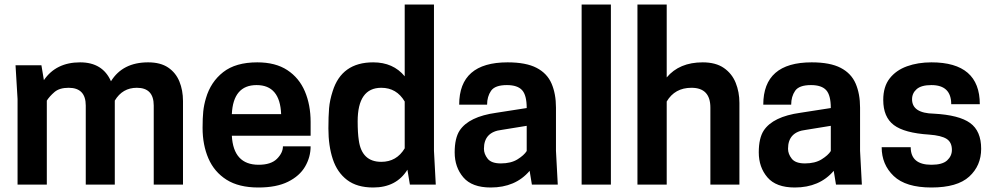

<svg xmlns="http://www.w3.org/2000/svg" viewBox="-20 -820 4421 853"><path d="M793 0H663V-351Q663 -430 588 -430Q524 -430 490 -373V0H361V-351Q361 -430 285 -430Q244 -430 222 -411Q200 -392 188 -373V0H58V-380L49 -530H164L175 -464Q229 -543 336 -543Q436 -543 473 -459Q525 -543 638 -543Q693 -543 727 -520Q761 -497 777 -458Q793 -419 793 -371Z M1128 13Q1041 13 986.5 -21.5Q932 -56 906 -116Q880 -176 880 -252Q880 -296 883 -325Q886 -354 895 -384Q916 -456 971.5 -499.5Q1027 -543 1123 -543Q1204 -543 1256.5 -508.5Q1309 -474 1334.5 -414Q1360 -354 1360 -278V-217H1010Q1017 -88 1129 -88Q1184 -88 1210.5 -114.5Q1237 -141 1237 -170H1360Q1360 -122 1335.5 -80Q1311 -38 1259.5 -12.5Q1208 13 1128 13ZM1229 -313Q1224 -442 1120 -442Q1016 -442 1010 -313Z M1638 13Q1566 13 1522 -20.5Q1478 -54 1458.5 -113Q1439 -172 1439 -249Q1439 -303 1442 -339Q1445 -375 1458 -415Q1498 -543 1638 -543Q1727 -543 1778 -481V-800H1908V-150L1916 0H1801L1790 -66Q1741 13 1638 13ZM1674 -101Q1742 -101 1778 -161V-369Q1742 -430 1674 -430Q1569 -430 1569 -281Q1569 -229 1574 -197Q1587 -101 1674 -101Z M2160 13Q2077 13 2038.5 -32Q2000 -77 2000 -143Q2000 -206 2022 -240Q2063 -302 2185 -319L2320 -340Q2320 -397 2299.5 -419.5Q2279 -442 2232 -442Q2179 -442 2161.5 -416.5Q2144 -391 2144 -355H2020Q2020 -543 2235 -543Q2317 -543 2364 -518.5Q2411 -494 2430.5 -448.5Q2450 -403 2450 -342V-150L2458 0H2343L2333 -61Q2270 13 2160 13ZM2205 -94Q2250 -94 2279 -112Q2308 -130 2320 -149V-261L2209 -243Q2130 -234 2130 -159Q2130 -136 2146.5 -115Q2163 -94 2205 -94Z M2694 0H2564V-800H2694Z M3265 0H3136V-342Q3136 -430 3052 -430Q2978 -430 2942 -369V0H2812V-800H2942V-476Q2998 -543 3102 -543Q3160 -543 3196 -518Q3232 -493 3248.5 -452Q3265 -411 3265 -363Z M3511 13Q3428 13 3389.5 -32Q3351 -77 3351 -143Q3351 -206 3373 -240Q3414 -302 3536 -319L3671 -340Q3671 -397 3650.5 -419.5Q3630 -442 3583 -442Q3530 -442 3512.5 -416.5Q3495 -391 3495 -355H3371Q3371 -543 3586 -543Q3668 -543 3715 -518.5Q3762 -494 3781.5 -448.5Q3801 -403 3801 -342V-150L3809 0H3694L3684 -61Q3621 13 3511 13ZM3556 -94Q3601 -94 3630 -112Q3659 -130 3671 -149V-261L3560 -243Q3481 -234 3481 -159Q3481 -136 3497.5 -115Q3514 -94 3556 -94Z M4118 13Q4004 13 3950.5 -38Q3897 -89 3897 -166H4026Q4026 -88 4118 -88Q4167 -88 4188 -107.5Q4209 -127 4209 -154Q4209 -188 4185.5 -203Q4162 -218 4108 -222Q3998 -229 3951 -264.5Q3904 -300 3904 -376Q3904 -435 3932.5 -471.5Q3961 -508 4009.5 -525.5Q4058 -543 4118 -543Q4333 -543 4333 -357H4206Q4206 -442 4118 -442Q4073 -442 4052.5 -424Q4032 -406 4032 -379Q4032 -317 4129 -315Q4241 -309 4290 -273.5Q4339 -238 4339 -159Q4339 -84 4286 -35.5Q4233 13 4118 13Z"/></svg>

Font: Tanohe Sans SemiBold
Style: Regular
Weight: 600
Designer: Village Type and Design LLC & Cristiano Sobral
Foundry: Cooper Hewitt Smithsonian Design Museum
Version: Version 1.00;September 29, 2021;FontCreator 13.0.0.2655 64-b